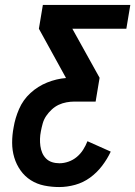

<svg xmlns="http://www.w3.org/2000/svg" viewBox="-20 -755 546 775"><path d="M219 0Q188 0 158.5 -6Q129 -12 104.5 -27.5Q80 -43 63 -67Q46 -91 37.5 -119.5Q29 -148 29 -179Q29 -210 35 -241Q41 -278 57 -315Q73 -352 103 -379.5Q133 -407 170.5 -422Q208 -437 246 -440V-441L137 -639L153 -735H506L490 -639H272L382 -441L366 -345H281Q265 -345 248.5 -342Q232 -339 217 -332Q202 -325 189 -313Q176 -301 166.5 -287Q157 -273 152.5 -257Q148 -241 145 -225Q142 -210 141.5 -195Q141 -180 143 -165.5Q145 -151 150.5 -138Q156 -125 166 -115Q176 -105 190 -100.5Q204 -96 220 -96Q238 -96 256.5 -102.5Q275 -109 290 -121.5Q305 -134 315.5 -150.5Q326 -167 333 -185L427 -143Q413 -113 392 -85.5Q371 -58 343.5 -38Q316 -18 283.5 -9Q251 0 219 0Z"/></svg>

Font: Iosevka Curly
Style: Bold Italic
Weight: 700
Italic angle: -9°
Monospace: yes
Designer: Belleve Invis
Foundry: Belleve Invis
Version: Version 22.1.2; ttfautohint (v1.8.4)